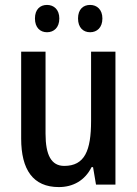

<svg xmlns="http://www.w3.org/2000/svg" viewBox="-20 -750 557 780"><path d="M122 -675C122 -638 143 -619 171 -619C199 -619 221 -638 221 -675C221 -711 199 -730 171 -730C143 -730 122 -712 122 -675ZM297 -675C297 -638 318 -619 346 -619C374 -619 396 -638 396 -675C396 -711 374 -730 346 -730C318 -730 297 -712 297 -675ZM449 -540H350V-259C350 -138 324 -76 241 -76C189 -76 165 -119 165 -207V-540H66V-187C66 -61 114 10 219 10C277 10 325 -17 352 -71H358L370 0H449Z"/></svg>

Font: Noto Sans Arabic Cond Med
Style: Regular
Weight: 500
Width: 3
Designer: Monotype Design Team, Nadine Chahine, Nizar Qandah and Khaled Hosny
Foundry: Monotype Imaging Inc.
Version: Version 2.012